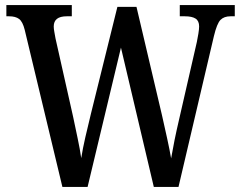

<svg xmlns="http://www.w3.org/2000/svg" viewBox="-20 -734 946 754"><path d="M77 -617Q69 -649 55 -659.5Q41 -670 16 -670H5V-714H262V-670H242Q191 -670 191 -630Q191 -621 193.5 -608Q196 -595 198 -583L267 -276Q276 -233 285 -190.5Q294 -148 299 -113Q305 -151 315 -194.5Q325 -238 337 -287L441 -707H516L616 -282Q627 -233 636.5 -190Q646 -147 652 -112Q658 -147 665.5 -184Q673 -221 684 -268L753 -569Q756 -583 759 -601.5Q762 -620 762 -630Q762 -652 748 -661Q734 -670 706 -670H686V-714H902V-670H885Q860 -670 846 -656Q832 -642 820 -592L681 0H584L455 -547L324 0H225Z"/></svg>

Font: Noto Serif Tamil Condensed Medium
Style: Regular
Weight: 500
Width: 3
Designer: Indian Type Foundry, Tom Grace, and the Monotype Design Team
Foundry: Monotype Imaging Inc.
Version: Version 2.004; ttfautohint (v1.8.4.7-5d5b)